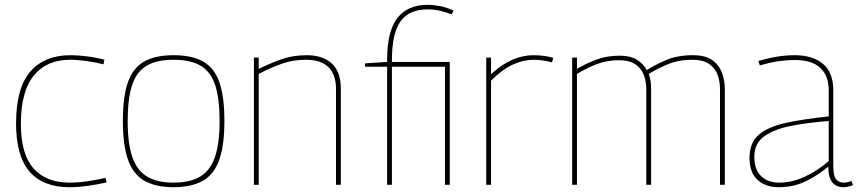

<svg xmlns="http://www.w3.org/2000/svg" viewBox="-20 -770 3579 800"><path d="M47 -256Q47 -403 106 -471.5Q165 -540 274 -540Q305 -540 344 -535Q383 -530 415 -521L411 -502Q380 -510 342 -515.5Q304 -521 272 -521Q175 -521 121 -455.5Q67 -390 67 -253Q67 -128 119.5 -68.5Q172 -9 270 -9Q304 -9 345.5 -15Q387 -21 420 -29L424 -10Q391 -2 348.5 4Q306 10 269 10Q160 10 103.5 -54.5Q47 -119 47 -256Z M492 -266Q492 -366 512.5 -426Q533 -486 579.5 -513Q626 -540 703 -540Q781 -540 827.5 -513Q874 -486 894.5 -426Q915 -366 915 -266Q915 -163 893 -102.5Q871 -42 824 -16Q777 10 703 10Q630 10 583 -16Q536 -42 514 -102.5Q492 -163 492 -266ZM512 -266Q512 -172 531.5 -115.5Q551 -59 593.5 -34Q636 -9 703 -9Q771 -9 813.5 -34Q856 -59 875.5 -115.5Q895 -172 895 -266Q895 -358 877 -414Q859 -470 817 -495.5Q775 -521 703 -521Q632 -521 590 -495.5Q548 -470 530 -414Q512 -358 512 -266Z M1038 0V-530H1058V-483Q1107 -507 1154 -523.5Q1201 -540 1258 -540Q1325 -540 1362.5 -505.5Q1400 -471 1400 -401V0H1380V-401Q1380 -457 1349.5 -489Q1319 -521 1254 -521Q1201 -521 1154.5 -504.5Q1108 -488 1058 -462V0Z M1593 0V-492H1501V-506L1593 -512V-519Q1593 -641 1636 -695.5Q1679 -750 1763 -750Q1784 -750 1811.5 -745Q1839 -740 1870 -726L1862 -710Q1833 -721 1809.5 -726Q1786 -731 1763 -731Q1684 -731 1648.5 -680.5Q1613 -630 1613 -519V-512H1854V0H1834V-492H1613V0Z M2026 -530V-461Q2071 -502 2114.5 -521Q2158 -540 2203 -540Q2226 -540 2247.5 -537Q2269 -534 2285 -529L2280 -510Q2263 -515 2243 -518Q2223 -521 2204 -521Q2161 -521 2117 -501Q2073 -481 2026 -434V0H2006V-530Z M2364 0V-530H2384V-483Q2423 -506 2466 -522Q2509 -538 2562 -538Q2607 -538 2634 -521Q2661 -504 2675 -478Q2704 -497 2752.5 -518.5Q2801 -540 2867 -540Q2920 -540 2948.5 -519Q2977 -498 2988.5 -466Q3000 -434 3000 -400V0H2980V-400Q2980 -426 2971.5 -454Q2963 -482 2937.5 -501.5Q2912 -521 2863 -521Q2807 -521 2761 -501.5Q2715 -482 2683 -462Q2689 -446 2691 -430Q2693 -414 2693 -399V0H2673V-399Q2673 -425 2664.5 -452.5Q2656 -480 2631 -499.5Q2606 -519 2558 -519Q2510 -519 2468.5 -503.5Q2427 -488 2384 -462V0Z M3103 -112Q3103 -176 3142 -209Q3181 -242 3254.5 -258Q3328 -274 3433 -285V-394Q3433 -454 3398 -487Q3363 -520 3292 -520Q3261 -520 3224.5 -515Q3188 -510 3146 -497L3140 -516Q3221 -540 3291 -540Q3366 -540 3409 -504Q3452 -468 3452 -394V-78Q3452 -38 3463.5 -23.5Q3475 -9 3496 -9Q3511 -9 3528 -16L3534 1Q3523 6 3513.5 8Q3504 10 3495 10Q3431 10 3431 -76Q3396 -45 3343 -17.5Q3290 10 3225 10Q3170 10 3136.5 -20.5Q3103 -51 3103 -112ZM3123 -117Q3123 -64 3151 -36.5Q3179 -9 3226 -9Q3282 -9 3336 -35Q3390 -61 3433 -99V-266Q3344 -259 3274 -245Q3204 -231 3163.5 -201.5Q3123 -172 3123 -117Z"/></svg>

Font: Georama Thin
Style: Regular
Weight: 100
Designer: Jean-Baptiste Levee
Foundry: Production Type
Version: Version 1.000